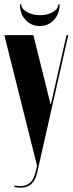

<svg xmlns="http://www.w3.org/2000/svg" viewBox="-29 -861 335 886"><path d="M204 -381H206L278 -699H286L142 -62Q127 5 66 5Q58 5 51 4Q44 3 36 1L38 -5Q116 11 134 -63L142 -96L-9 -699H125ZM240 -841H246Q246 -797 220 -769Q194 -741 154 -741Q115 -741 89 -769Q63 -797 63 -841H69Q69 -821 94.5 -806Q120 -791 155 -791Q190 -791 215 -805.5Q240 -820 240 -841Z"/></svg>

Font: Moniqa Black Display
Style: Regular
Weight: 900
Designer: Rajesh Rajput
Foundry: Rajesh Rajput
Version: Version 1.000